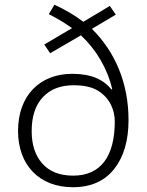

<svg xmlns="http://www.w3.org/2000/svg" viewBox="-20 -781 620 811"><path d="M186 -721.2C221.2 -703.6 253.9 -684.1 284.2 -662.1L167 -592.8L191.9 -556.2L321.8 -631.8C386.2 -571.8 434.1 -491.2 454.1 -403.8L451.2 -402.8C417.5 -444.3 366.7 -469.2 285.2 -469.2C148.9 -469.2 56.2 -377.9 56.2 -228C56.2 -83.5 146 9.8 288.1 9.8C363.8 9.8 421.9 -16.1 462.4 -67.4C502.9 -118.7 522.9 -187.5 522.9 -273.9C522.9 -431.6 465.3 -563 368.2 -659.2L469.2 -719.2L443.8 -755.9L332 -689C297.9 -714.8 257.3 -739.3 210 -761.2ZM291 -420.9C335 -420.9 369.6 -413.1 394.5 -397.5C444.8 -366.2 464.8 -314.9 464.8 -268.1C464.8 -118.2 403.8 -39.1 289.1 -39.1C232.4 -39.1 189 -56.2 159.2 -89.8C128.9 -123.5 113.8 -168.9 113.8 -227.1C113.8 -289.1 129.4 -336.9 161.1 -370.6C192.4 -404.3 235.8 -420.9 291 -420.9Z"/></svg>

Font: Noto Reveo Sans
Style: Regular
Weight: 300
Designer: Monotype Design Team
Foundry: Monotype Imaging Inc.
Version: Version 2.007